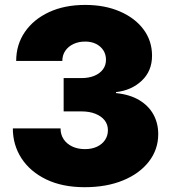

<svg xmlns="http://www.w3.org/2000/svg" viewBox="-20 -758 699 788"><path d="M327.6 10.3Q235.8 10.3 169.7 -21.7Q103.5 -53.7 68.1 -108.4Q32.7 -163.1 32.7 -231H228.5Q228.5 -205.6 241.2 -186.5Q253.9 -167.5 276.6 -156.7Q299.3 -146 328.6 -146Q356.9 -146 378.2 -156Q399.4 -166 411.1 -183.6Q422.9 -201.2 422.9 -223.6Q422.9 -247.1 409.4 -264.2Q396 -281.2 371.6 -291Q347.2 -300.8 314 -300.8H241.2V-437.5H314Q344.7 -437.5 367.4 -447Q390.1 -456.5 402.6 -473.4Q415 -490.2 415 -512.7Q415 -534.7 404.1 -551.5Q393.1 -568.4 374 -577.9Q355 -587.4 329.6 -587.4Q302.7 -587.4 281.5 -577.4Q260.3 -567.4 248 -549.6Q235.8 -531.7 235.8 -507.8H46.4Q46.4 -574.7 82 -626.7Q117.7 -678.7 181.4 -708.3Q245.1 -737.8 329.6 -737.8Q410.2 -737.8 472.2 -710.9Q534.2 -684.1 569.1 -637.2Q604 -590.3 604 -529.3Q604 -466.8 562 -427Q520 -387.2 456.1 -379.9V-376Q513.2 -370.1 551.8 -346.9Q590.3 -323.7 609.9 -287.8Q629.4 -252 629.4 -207.5Q629.4 -144.5 591.1 -95Q552.7 -45.4 484.9 -17.6Q417 10.3 327.6 10.3Z"/></svg>

Font: Inter 20pt Black
Style: Regular
Weight: 900
Version: Version 4.001;git-66647c0bb